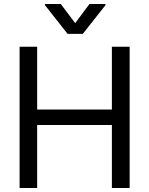

<svg xmlns="http://www.w3.org/2000/svg" viewBox="-20 -941 746 961"><path d="M78.1 -707H166V-392.6H540V-707H628.9V0H540V-315.4H166V0H78.1ZM356.4 -825.2 427.7 -920.9H507.8V-915L394.5 -771.5H318.4L205.1 -915V-920.9H284.2Z"/></svg>

Font: Pretendard
Style: Regular
Weight: 400
Designer: Base glyphs from Inter by Rasmus Andersson; Hangeul glyphs from Noto Sans CJK(Source Han Sans) by Jang Soo-young and Kan
Foundry: Kil Hyung-jin
Version: Version 1.309